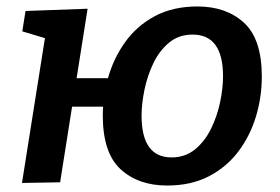

<svg xmlns="http://www.w3.org/2000/svg" viewBox="-20 -563 866 594"><path d="M48 3 119 -445 49 -466 59 -529 251 -536 217 -321H314Q331 -382 367 -432.5Q403 -483 459 -513Q515 -543 591 -543Q680 -543 735 -492.5Q790 -442 790 -326Q790 -263 772 -203Q754 -143 717.5 -94.5Q681 -46 626 -17.5Q571 11 497 11Q408 11 353 -39.5Q298 -90 298 -206Q298 -220 299 -233H203L166 1ZM576 -456Q533 -456 503 -431Q473 -406 454.5 -367.5Q436 -329 427 -285.5Q418 -242 418 -205Q418 -76 511 -76Q553 -76 583.5 -101Q614 -126 633 -165Q652 -204 661 -247Q670 -290 670 -327Q670 -456 576 -456Z"/></svg>

Font: Bitter SemiBold
Style: Italic
Weight: 600
Italic angle: -9°
Designer: Sol Matas, and Bitter project Authors
Foundry: Sol Matas
Version: Version 2.001